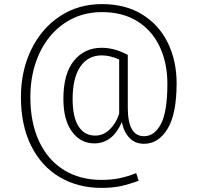

<svg xmlns="http://www.w3.org/2000/svg" viewBox="-20 -714 963 936"><path d="M841 -308Q841 -158 796.5 -85.5Q752 -13 682 -13Q638 -13 610.5 -42.5Q583 -72 574 -119Q529 -15 440 -15Q373 -15 331 -72Q289 -129 289 -232Q289 -355 340.5 -418Q392 -481 475 -481Q540 -481 603 -446V-189Q603 -50 682 -50Q733 -50 764.5 -109.5Q796 -169 796 -306Q796 -407 758.5 -486.5Q721 -566 649.5 -610.5Q578 -655 477 -655Q374 -655 294.5 -601Q215 -547 171.5 -452.5Q128 -358 128 -241Q128 -115 171 -24Q214 67 292 115Q370 163 475 163Q524 163 564 154.5Q604 146 644 130L656 167Q611 184 570 193Q529 202 475 202Q360 202 271 149.5Q182 97 132 -3Q82 -103 82 -241Q82 -368 132 -471.5Q182 -575 271.5 -634.5Q361 -694 477 -694Q593 -694 675 -642.5Q757 -591 799 -503.5Q841 -416 841 -308ZM561 -160V-424Q516 -444 476 -444Q409 -444 371.5 -389Q334 -334 334 -232Q334 -143 363 -98Q392 -53 444 -53Q485 -53 516 -84Q547 -115 561 -160Z"/></svg>

Font: Fira Sans Condensed ExtraLight
Style: Regular
Weight: 275
Width: 3
Designer: Carrois Corporate & Edenspiekermann AG
Foundry: Carrois Corporate GbR & Edenspiekermann AG
Version: Version 4.203